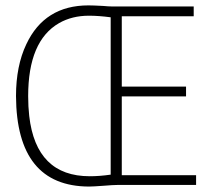

<svg xmlns="http://www.w3.org/2000/svg" viewBox="-20 -683 798 709"><path d="M308.6 5.9Q323.2 5.9 363.3 2.9Q398.4 0 413.1 0H704.1V-36.1H429.7V-327.1H667V-363.3H429.7V-623H695.3V-659.2H391.6Q381.8 -659.2 360.4 -661.1Q324.2 -663.1 306.6 -663.1Q144.5 -663.1 77.1 -519.5Q39.1 -439.5 39.1 -328.1Q41 4.9 308.6 5.9ZM311.5 -32.2Q113.3 -32.2 87.9 -254.9Q84 -289.1 84 -328.1Q84 -532.2 198.2 -597.7Q246.1 -625 308.6 -625Q344.7 -625 388.7 -619.1V-38.1Q347.7 -32.2 311.5 -32.2Z"/></svg>

Font: Yaldevi Colombo ExtraLight
Style: Regular
Weight: 275
Designer: Sol Matas, Denzil Rajitha, Kosala Senevirathne and Pathum Egodawatta
Foundry: Mooniak
Version: Version 1.020 ; ttfautohint (v1.6)